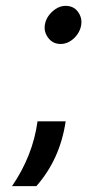

<svg xmlns="http://www.w3.org/2000/svg" viewBox="-20 -520 302 655"><path d="M108 -106Q100 -47 78 8.5Q56 64 21 115H104Q185 23 204 -106ZM187 -370Q211 -370 232 -389Q253 -409 257 -435Q261 -460 245 -481Q230 -500 204 -500Q180 -500 159 -481Q137 -461 133 -435Q129 -410 146 -389Q161 -370 187 -370Z"/></svg>

Font: Unageo
Style: Medium-Italic
Weight: 500
Designer: Richard Sepsi
Foundry: Richard Sepsi
Version: Version 2.000